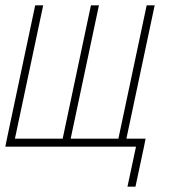

<svg xmlns="http://www.w3.org/2000/svg" viewBox="-36 -550 656 720"><path d="M-16 0 -10 -30 96 -530H126L20 -30H199L305 -530H335L229 -30H408L514 -530H544L438 -30H510L504 0L472 150H442L474 0Z"/></svg>

Font: Geist Mono Thin
Style: Italic
Weight: 100
Italic angle: -12°
Monospace: yes
Designer: Basement.studio, Andrés Briganti, Mateo Zaragoza
Foundry: Basement.studio, Vercel, Andrés Briganti, Guido Ferreyra, Mateo Zaragoza
Version: Version 1.500; ttfautohint (v1.8.4.7-5d5b)